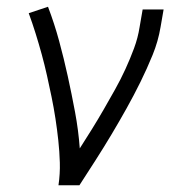

<svg xmlns="http://www.w3.org/2000/svg" viewBox="-20 -548 540 568"><path d="M153 0Q158 -34 157 -67Q156 -100 152.5 -132.5Q149 -165 144 -197.5Q139 -230 132.5 -261.5Q126 -293 119 -324.5Q112 -356 103.5 -387Q95 -418 85.5 -448.5Q76 -479 65 -509L122 -528Q141 -478 155 -426.5Q169 -375 180.5 -322.5Q192 -270 202 -216.5Q212 -163 216 -109Q234 -137 252 -166Q270 -195 287 -224.5Q304 -254 320.5 -283.5Q337 -313 351 -343.5Q365 -374 376.5 -405Q388 -436 393 -468L402 -520H464L455 -468Q448 -426 431.5 -385.5Q415 -345 395.5 -305.5Q376 -266 354.5 -227.5Q333 -189 310 -150.5Q287 -112 263 -74.5Q239 -37 215 0Z"/></svg>

Font: Iosevka SS18 Light
Style: Italic
Weight: 300
Italic angle: -9°
Monospace: yes
Designer: Belleve Invis
Foundry: Belleve Invis
Version: Version 25.1.1; ttfautohint (v1.8.4)